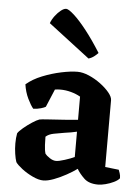

<svg xmlns="http://www.w3.org/2000/svg" viewBox="-55 -822 634 868"><g transform="rotate(5 262.5 -388.0)"><path d="M174 3Q153 3 125.5 -10Q98 -23 76 -40Q54 -57 46 -69Q41 -83 37.5 -106Q34 -129 34 -153Q34 -165 35 -177Q36 -189 38 -199Q44 -209 62.5 -224.5Q81 -240 101 -253Q121 -266 133 -270Q143 -272 167.5 -273.5Q192 -275 220 -277Q236 -278 243 -278.5Q250 -279 262.5 -280Q275 -281 307 -284V-389Q288 -400 264 -406.5Q240 -413 216 -413Q203 -413 191 -411L157 -330Q151 -326 136 -321.5Q121 -317 101 -316Q89 -330 75 -359Q61 -388 56 -423Q85 -448 127.5 -465Q170 -482 213 -491Q256 -500 286 -500Q310 -500 338 -488Q366 -476 391 -457.5Q416 -439 432 -419.5Q448 -400 448 -385V-82L510 -75Q512 -70 515.5 -60Q519 -50 519 -37Q511 -27 493.5 -18.5Q476 -10 456.5 -5Q437 0 423 0Q381 0 359 -21Q337 -42 325 -63Q306 -49 278 -33.5Q250 -18 222 -7.5Q194 3 174 3ZM224 -90Q237 -90 263.5 -98.5Q290 -107 307 -115V-230Q295 -227 280.5 -224.5Q266 -222 251 -220Q226 -216 203 -211.5Q180 -207 167 -195Q167 -181 168 -157.5Q169 -134 174 -118Q180 -110 195 -100Q210 -90 224 -90ZM330 -564 142 -708Q148 -725 160.5 -741.5Q173 -758 186.5 -768.5Q200 -779 210 -779Q221 -779 246.5 -756Q272 -733 305 -691Q338 -649 373 -593Q367 -586 355.5 -577Q344 -568 330 -564Z"/></g></svg>

Font: Texturina 72pt ExtraBold
Style: Regular
Weight: 800
Designer: Guillermo Torres Carreño
Foundry: Omnibus-Type
Version: Version 1.002; ttfautohint (v1.8.3)